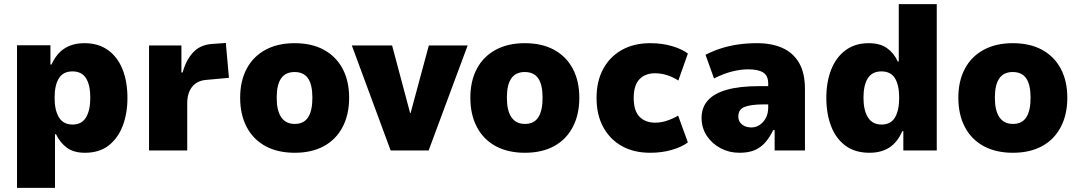

<svg xmlns="http://www.w3.org/2000/svg" viewBox="-20 -725 5203 925"><path d="M62 180V-507H223V-414H228Q252 -467 291.5 -492Q331 -517 387 -517Q454 -517 500.5 -483.5Q547 -450 570.5 -390.5Q594 -331 594 -253Q594 -179 571.5 -119.5Q549 -60 504 -24.5Q459 11 389 11Q335 11 302 -13.5Q269 -38 250 -78H245V180ZM330 -125Q374 -125 394.5 -159.5Q415 -194 415 -254Q415 -315 394.5 -348Q374 -381 329 -381Q284 -381 263.5 -347.5Q243 -314 243 -254Q243 -194 264 -159.5Q285 -125 330 -125Z M698 0V-506H854V-376H860Q875 -433 908.5 -470.5Q942 -508 998 -513L1068 -518L1083 -350L972 -340Q929 -336 905.5 -306.5Q882 -277 882 -227V0Z M1400 11Q1318 11 1259 -21Q1200 -53 1168.5 -113Q1137 -173 1137 -254Q1137 -335 1168.5 -394Q1200 -453 1259 -485Q1318 -517 1399 -517Q1482 -517 1540.5 -485Q1599 -453 1630.5 -394Q1662 -335 1662 -254Q1662 -173 1630.5 -113Q1599 -53 1540.5 -21Q1482 11 1400 11ZM1400 -128Q1444 -128 1464.5 -160Q1485 -192 1485 -254Q1485 -317 1464 -347.5Q1443 -378 1399 -378Q1356 -378 1334.5 -347.5Q1313 -317 1313 -254Q1313 -192 1335 -160Q1357 -128 1400 -128Z M1862 0 1675 -506H1869L1956 -180H1958L2046 -506H2233L2045 0Z M2509 11Q2427 11 2368 -21Q2309 -53 2277.5 -113Q2246 -173 2246 -254Q2246 -335 2277.5 -394Q2309 -453 2368 -485Q2427 -517 2508 -517Q2591 -517 2649.5 -485Q2708 -453 2739.5 -394Q2771 -335 2771 -254Q2771 -173 2739.5 -113Q2708 -53 2649.5 -21Q2591 11 2509 11ZM2509 -128Q2553 -128 2573.5 -160Q2594 -192 2594 -254Q2594 -317 2573 -347.5Q2552 -378 2508 -378Q2465 -378 2443.5 -347.5Q2422 -317 2422 -254Q2422 -192 2444 -160Q2466 -128 2509 -128Z M3113 11Q3033 11 2975.5 -21.5Q2918 -54 2886 -113Q2854 -172 2854 -253Q2854 -334 2886 -393Q2918 -452 2976 -484.5Q3034 -517 3113 -517Q3169 -517 3217 -503Q3265 -489 3294 -467L3248 -337Q3224 -353 3195 -362.5Q3166 -372 3136 -372Q3088 -372 3060.5 -343Q3033 -314 3033 -253Q3033 -191 3061 -162.5Q3089 -134 3137 -134Q3165 -134 3194.5 -144Q3224 -154 3247 -168L3294 -39Q3265 -17 3217 -3Q3169 11 3113 11Z M3542 11Q3493 11 3451.5 -11Q3410 -33 3385 -71Q3360 -109 3360 -157Q3360 -207 3390 -241Q3420 -275 3481.5 -292.5Q3543 -310 3638 -310H3702V-222H3659Q3628 -222 3605.5 -219Q3583 -216 3567.5 -210Q3552 -204 3544.5 -192.5Q3537 -181 3537 -163Q3537 -140 3554.5 -125.5Q3572 -111 3600 -111Q3621 -111 3639.5 -123Q3658 -135 3669.5 -156.5Q3681 -178 3681 -207V-322Q3681 -361 3656.5 -376Q3632 -391 3584 -391Q3550 -391 3508.5 -381Q3467 -371 3420 -347L3379 -461Q3418 -481 3457 -493Q3496 -505 3538 -511Q3580 -517 3627 -517Q3698 -517 3749.5 -494Q3801 -471 3829.5 -422.5Q3858 -374 3858 -296V0H3712V-98H3705Q3688 -63 3666.5 -38.5Q3645 -14 3615.5 -1.5Q3586 11 3542 11Z M4169 11Q4100 11 4054 -22.5Q4008 -56 3984.5 -116Q3961 -176 3961 -254Q3961 -329 3984 -388.5Q4007 -448 4053 -482.5Q4099 -517 4165 -517Q4220 -517 4253.5 -493Q4287 -469 4305 -429H4310V-705H4493V0H4332V-93H4327Q4304 -40 4265 -14.5Q4226 11 4169 11ZM4227 -125Q4272 -125 4292 -159.5Q4312 -194 4312 -254Q4312 -314 4292 -347.5Q4272 -381 4226 -381Q4182 -381 4161 -348Q4140 -315 4140 -254Q4140 -194 4161.5 -159.5Q4183 -125 4227 -125Z M4860 11Q4778 11 4719 -21Q4660 -53 4628.5 -113Q4597 -173 4597 -254Q4597 -335 4628.5 -394Q4660 -453 4719 -485Q4778 -517 4859 -517Q4942 -517 5000.5 -485Q5059 -453 5090.5 -394Q5122 -335 5122 -254Q5122 -173 5090.5 -113Q5059 -53 5000.5 -21Q4942 11 4860 11ZM4860 -128Q4904 -128 4924.5 -160Q4945 -192 4945 -254Q4945 -317 4924 -347.5Q4903 -378 4859 -378Q4816 -378 4794.5 -347.5Q4773 -317 4773 -254Q4773 -192 4795 -160Q4817 -128 4860 -128Z"/></svg>

Font: Nunito Sans 7pt SemiCondensed Black
Style: Regular
Weight: 900
Width: 4
Designer: Vernon Adams
Foundry: Vernon Adams
Version: Version 3.101;gftools[0.9.27]